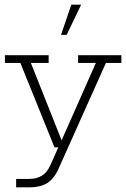

<svg xmlns="http://www.w3.org/2000/svg" viewBox="-20 -630 539 821"><path d="M107 171H49V135H105Q137 135 159.5 121Q182 107 196 75L233 -8L242 0H213L67 -361H1V-394H188V-361H112L249 -16L239 -20L390 -361H314V-394H499V-361H433L231 90Q211 135 181.5 153Q152 171 107 171ZM241 -481 285 -610H327L265 -481Z"/></svg>

Font: Rokkitt ExtraLight
Style: Regular
Weight: 250
Version: Version 3.103